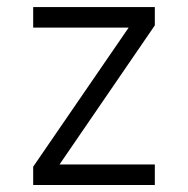

<svg xmlns="http://www.w3.org/2000/svg" viewBox="-20 -528 537 548"><path d="M149.9 -58.6H421.9V0H74.7V-52.2L347.2 -449.2H74.7V-507.8H421.9V-455.6Z"/></svg>

Font: Giphurs Light
Style: Regular
Weight: 300
Version: Version 0.920; ttfautohint (v1.8.4.7-5d5b)